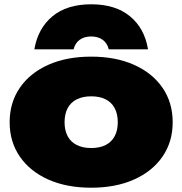

<svg xmlns="http://www.w3.org/2000/svg" viewBox="-20 -857 850 895"><path d="M405 18Q291 18 205.5 -20Q120 -58 72.5 -127Q25 -196 25 -287Q25 -379 72.5 -448Q120 -517 205.5 -555Q291 -593 405 -593Q519 -593 604.5 -555Q690 -517 737.5 -448Q785 -379 785 -287Q785 -196 737.5 -127Q690 -58 604.5 -20Q519 18 405 18ZM405 -167Q445 -167 472.5 -181Q500 -195 514.5 -222Q529 -249 529 -287Q529 -326 514.5 -353Q500 -380 472.5 -394Q445 -408 405 -408Q366 -408 338 -394Q310 -380 295.5 -353Q281 -326 281 -287Q281 -249 295.5 -222Q310 -195 338 -181Q366 -167 405 -167ZM670 -627H487Q480 -656 458.5 -671.5Q437 -687 405 -687Q373 -687 351.5 -671.5Q330 -656 323 -627H140Q157 -725 224.5 -781Q292 -837 405 -837Q518 -837 586 -781Q654 -725 670 -627Z"/></svg>

Font: Unbounded Black
Style: Regular
Weight: 900
Designer: Luke Prowse, Jean-Baptiste Morizot, Fátima Lázaro, Florian Runge
Foundry: NaN
Version: Version 1.701;gftools[0.9.28.dev5+ged2979d]